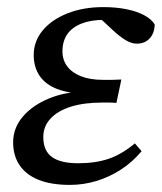

<svg xmlns="http://www.w3.org/2000/svg" viewBox="-20 -508 456 541"><path d="M177 13Q125 13 89.5 -1Q54 -15 35.5 -42Q17 -69 17 -107Q17 -147 44 -179Q71 -211 118 -230.5Q165 -250 223 -250L221 -243Q173 -245 140.5 -257.5Q108 -270 91.5 -294.5Q75 -319 75 -353Q75 -392 100.5 -422.5Q126 -453 170.5 -470.5Q215 -488 271 -488Q307 -488 336.5 -482Q366 -476 386.5 -465Q407 -454 416 -439Q415 -414 401.5 -399.5Q388 -385 365 -385Q350 -385 333 -395.5Q316 -406 298 -423L256 -462H328L333 -445Q316 -449 302 -450.5Q288 -452 273 -452Q236 -452 209.5 -441.5Q183 -431 169.5 -411.5Q156 -392 156 -363Q156 -339 169.5 -321Q183 -303 208.5 -293Q234 -283 271 -283Q289 -283 296 -283Q303 -283 322 -284L308 -218Q299 -219 289 -219Q279 -219 268 -219Q217 -219 180 -207.5Q143 -196 122.5 -174Q102 -152 102 -122Q102 -83 126.5 -65.5Q151 -48 200 -48Q249 -48 286 -60.5Q323 -73 360 -104L379 -82Q353 -51 320.5 -30Q288 -9 251.5 2Q215 13 177 13Z"/></svg>

Font: Source Serif 4
Style: Italic
Weight: 400
Italic angle: -12°
Designer: Frank Grießhammer
Foundry: Adobe Systems Incorporated
Version: Version 4.004;hotconv 1.0.116;makeotfexe 2.5.65601